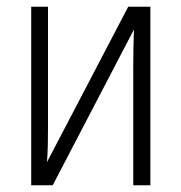

<svg xmlns="http://www.w3.org/2000/svg" viewBox="-20 -552 540 572"><path d="M73 0V-532H123V-171Q123 -144 122.5 -120.5Q122 -97 120 -69L362 -532H428V0H377V-355Q377 -383 377.5 -409.5Q378 -436 379 -464L137 0Z"/></svg>

Font: Noto Sans Mono ExtraCondensed Light
Style: Regular
Weight: 300
Width: 2
Designer: Monotype Design Team
Foundry: Monotype Imaging Inc.
Version: Version 2.014; ttfautohint (v1.8.4.7-5d5b)